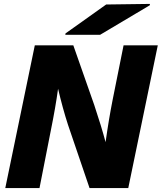

<svg xmlns="http://www.w3.org/2000/svg" viewBox="-20 -962 827 982"><path d="M787 -730 636 0H438L328 -323Q301 -406 277 -508Q264 -413 240 -295L182 0H7L158 -730H355L462 -425Q499 -314 520 -235Q536 -350 556 -451L612 -730ZM314 -784 315 -791 523 -939 747 -942 746 -935 492 -784Z"/></svg>

Font: Nacelle Heavy
Style: Italic
Weight: 800
Italic angle: -12°
Designer: Sora Sagano
Foundry: Sora Sagano
Version: Version 1.000;FEAKit 1.0